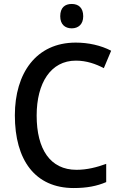

<svg xmlns="http://www.w3.org/2000/svg" viewBox="-20 -939 610 969"><path d="M342 -919C308 -919 284 -901 284 -857C284 -816 308 -796 342 -796C375 -796 400 -816 400 -857C400 -900 376 -919 342 -919ZM363 -633C417 -633 464 -616 504 -595L541 -683C489 -710 426 -724 362 -724C163 -724 55 -570 55 -357C55 -131 157 10 352 10C419 10 469 0 516 -20V-112C469 -95 420 -82 366 -82C234 -82 165 -185 165 -356C165 -520 236 -633 363 -633Z"/></svg>

Font: Noto Sans Lao Looped SemiCondensed Medium
Style: Regular
Weight: 500
Width: 4
Designer: Mark Frömberg, Ben Mitchell
Foundry: The Fontpad Ltd
Version: Version 1.002